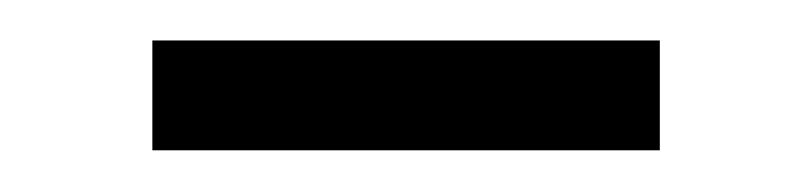

<svg xmlns="http://www.w3.org/2000/svg" viewBox="-20 -248 393 93"><path d="M53.8 -175.2V-228.4H299.6V-175.2Z"/></svg>

Font: Rokkitt SemiBold
Style: Regular
Weight: 600
Designer: Vernon Adams
Foundry: Vernon Adams
Version: Version 3.103